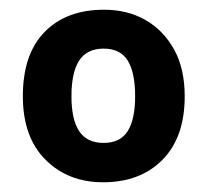

<svg xmlns="http://www.w3.org/2000/svg" viewBox="-20 -742 426 395"><path d="M360 -543.8Q360 -459.6 314.3 -413.3Q268.6 -367 192 -367Q120 -367 73.5 -413.5Q27 -460 27 -544Q27 -630.4 71.7 -676.2Q116.4 -722 194 -722Q242 -722 279 -701Q316 -680 338 -640.5Q360 -601 360 -543.8ZM127 -544.1Q127 -496 143 -472Q159 -448 193.2 -448Q227.3 -448 242.7 -472.2Q258 -496.4 258 -544Q258 -593 242.7 -617.5Q227.3 -642 193.2 -642Q159 -642 143 -617.5Q127 -593 127 -544.1Z"/></svg>

Font: Noto Sans Lao UI
Style: Regular
Weight: 400
Designer: Monotype Design Team
Foundry: Monotype Imaging Inc.
Version: Version 2.000